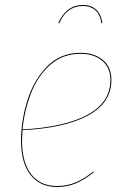

<svg xmlns="http://www.w3.org/2000/svg" viewBox="-20 -738 500 767"><path d="M70 -218Q68 -188 68 -177Q68 -89 104.5 -42Q141 5 207 5Q248 5 281.5 -9Q315 -23 353 -53L355 -50Q317 -20 283 -5.5Q249 9 207 9Q140 9 102 -39Q64 -87 64 -177Q64 -253 88.5 -334Q113 -415 166.5 -471Q220 -527 302 -527Q357 -527 391 -498.5Q425 -470 425 -418Q425 -327 331.5 -276.5Q238 -226 70 -218ZM70 -221Q238 -230 329.5 -279.5Q421 -329 421 -418Q421 -468 388 -495.5Q355 -523 302 -523Q229 -523 179 -477.5Q129 -432 103 -363Q77 -294 70 -221ZM213 -646Q226 -678 251 -698Q276 -718 311 -718Q346 -718 365.5 -698Q385 -678 389 -646L385 -645Q381 -678 362 -696Q343 -714 311 -714Q279 -714 254.5 -696Q230 -678 217 -645Z"/></svg>

Font: Fira Sans Condensed Four
Style: Italic
Weight: 100
Width: 3
Italic angle: -8°
Designer: bBox Type GmbH & Carrois Corporate GbR & Edenspiekermann AG
Foundry: bBox Type GmbH & Carrois Corporate GbR & Edenspiekermann AG
Version: Version 4.301